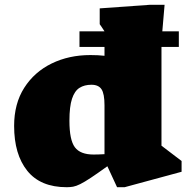

<svg xmlns="http://www.w3.org/2000/svg" viewBox="-20 -767 791 802"><path d="M312 -571V-636H416.5Q411.5 -643.5 406.8 -651Q402 -658.5 396.5 -666V-732L606.5 -747H667.5L658 -636H727V-571H654.5V-158.5L738.5 -94.5V-49.5L500.5 15H469L428.5 -72.5Q386 -42 359.2 -24.2Q332.5 -6.5 315.2 2Q298 10.5 285.5 12.8Q273 15 259 15Q149 15 94 -53.5Q39 -122 39 -241Q39 -334 81.2 -400.2Q123.5 -466.5 195.8 -501.8Q268 -537 357.5 -537Q390.5 -537 416.5 -534V-571ZM416.5 -327Q416.5 -375.5 404 -394.2Q391.5 -413 362 -413Q332.5 -413 312 -400Q291.5 -387 280.8 -354.5Q270 -322 270 -262.5Q270 -182 292.8 -151.8Q315.5 -121.5 371 -121.5Q390.5 -121.5 416.5 -123Z"/></svg>

Font: Newsreader Caption ExtraBold
Style: Regular
Weight: 800
Designer: Hugues Gentile
Foundry: Production Type
Version: Version 1.001